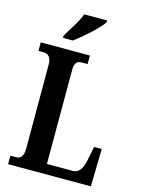

<svg xmlns="http://www.w3.org/2000/svg" viewBox="-136 -1009 808 1087"><g transform="rotate(15 268.0 -465.5)"><path d="M137 -784V-771H195C249 -811 333 -886 353 -921V-931H219C203 -886 163 -829 137 -784ZM22 0H507L512 -220H467L452 -145C441 -86 421 -58 385 -58H234V-605C234 -651 246 -664 279 -664H310V-714H22V-664H50C77 -664 98 -651 98 -602V-109C98 -63 77 -50 56 -50H22Z"/></g></svg>

Font: Noto Serif Georgian ExtraCondensed Bold
Style: Regular
Weight: 700
Width: 2
Designer: Monotype Design Team, Akaki Razmadze
Foundry: Google LLC
Version: Version 2.003